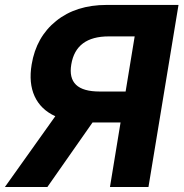

<svg xmlns="http://www.w3.org/2000/svg" viewBox="-43 -747 734 767"><path d="M550.1 0H396.3L438.6 -257.8H326.7L146.3 0H-23.4L177.9 -282.7Q119.7 -309.3 95.3 -362.4Q71 -415.5 83.5 -489.7Q101.6 -599.1 181.1 -663.2Q260.7 -727.3 383.2 -727.3H670.1ZM458.8 -381.4 495 -601.6H391.3Q260.3 -601.6 241.8 -489.7Q232.6 -435.4 260.7 -408.4Q288.7 -381.4 354.8 -381.4Z"/></svg>

Font: Karasuma Gothic
Style: Bold Italic
Weight: 700
Italic angle: 9.39998°
Designer: Rasmus Andersson / Ryoko Nishizuka
Foundry: Genbu
Version: Version 1.00